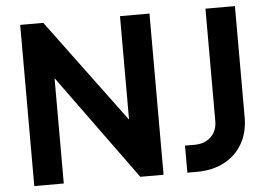

<svg xmlns="http://www.w3.org/2000/svg" viewBox="-52 -815 1237 884"><g transform="rotate(-5 566.5 -372.5)"><path d="M71.5 -745H178.2L587.5 -193L532.8 -181.8V-745H669V0H561.5L157.5 -556L207.8 -567.2V0H71.5ZM779 -125H822.8Q870.2 -125 899 -152.5Q927.8 -180 927.8 -226V-745H1064V-231.2Q1064 -161.8 1034.2 -109.6Q1004.5 -57.5 950.1 -28.8Q895.8 0 822.8 0H779Z"/></g></svg>

Font: Trafiko Sans Variable
Style: Regular
Weight: 400
Designer: Gumpita Rahayu / Trafiko
Foundry: Tokotype / Trafiko
Version: Version 0.001;FEAKit 1.0